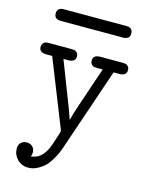

<svg xmlns="http://www.w3.org/2000/svg" viewBox="-126 -700 776 1006"><g transform="rotate(15 262.5 -197.0)"><path d="M26 -400Q26 -414 33.5 -421.5Q41 -429 47.5 -430Q54 -431 66 -431H183Q195 -431 201.5 -430Q208 -429 215.5 -421.5Q223 -414 223 -400Q223 -370 183 -370H158L251 -130Q270 -78 272 -71H273Q281 -105 299 -157L371 -370H343Q331 -370 324.5 -371Q318 -372 310.5 -379.5Q303 -387 303 -401Q303 -431 343 -431H460Q472 -431 478.5 -430Q485 -429 492.5 -421.5Q500 -414 500 -400Q500 -370 460 -370H430L275 85Q271 96 267.5 105Q264 114 250 139.5Q236 165 220.5 182Q205 199 179.5 213.5Q154 228 126 228Q90 228 66.5 203.5Q43 179 43 146Q43 126 55 114Q67 102 87 102Q106 102 118 114Q130 126 130 145Q130 151 129 156Q128 161 126 164L125 167Q176 164 205 109Q211 98 220.5 71Q230 44 236.5 22.5Q243 1 243 0Q243 -3 239 -13L97 -370H66Q26 -370 26 -400ZM57 -590Q57 -622 93 -622H432Q467 -622 467 -590Q467 -559 431 -559H91Q57 -560 57 -590Z"/></g></svg>

Font: CMU Typewriter Text
Style: Regular
Weight: 500
Monospace: yes
Version: Version 0.7.0